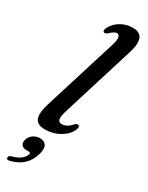

<svg xmlns="http://www.w3.org/2000/svg" viewBox="-250 -759 817 1059"><g transform="rotate(30 158.0 -229.5)"><path d="M305 -597 163.5 -140.5Q148.5 -93 153.2 -77Q158 -61 175.5 -61Q210 -61 238 -95.5Q249.5 -106.5 258.5 -103.5Q272.5 -99 262 -75.5Q248 -40 205 -14.8Q162 10.5 110.5 10.5Q60.5 10.5 48.5 -20.8Q36.5 -52 56.5 -117L199.5 -577Q212 -617 208 -632.8Q204 -648.5 190.5 -648.5Q182.5 -648.5 173.2 -643.2Q164 -638 150.5 -625Q135 -611.5 126 -616Q113.5 -622 126 -646Q144 -679 177.8 -698.5Q211.5 -718 252 -718Q298.5 -718 310.8 -686.8Q323 -655.5 305 -597ZM82 160.5Q57.5 160.5 48.5 147.5Q39.5 134.5 44.5 115.5Q50.5 93 70 79.2Q89.5 65.5 112.5 65.5Q139.5 65.5 152 83.2Q164.5 101 154.5 138.5Q130 233 29.5 257.5Q9.5 262 9.5 248Q9.5 234.5 27.5 230.5Q62.5 221.5 81.8 205Q101 188.5 105 172Q108 160.5 95.5 160.5Z"/></g></svg>

Font: Fraunces 9pt
Style: Italic
Weight: 400
Italic angle: -16°
Version: Version 1.000;[b76b70a41]